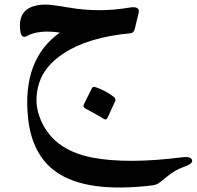

<svg xmlns="http://www.w3.org/2000/svg" viewBox="-20 -295 867 846"><path d="M259.3 -59.1Q175.8 -3.9 152.3 71.5Q128.9 147 152.8 215.8Q204.6 364.3 387.2 399.4Q540.5 428.7 784.7 397.9Q823.2 393.1 826.7 412.1Q829.1 426.8 790 440.4Q751 454.1 717.3 482.2Q683.6 510.3 674.3 515.1Q665 520 653.8 521.5Q362.3 557.1 228 462.9Q120.6 387.7 103.5 224.1Q77.1 -33.2 243.7 -151.4Q150.4 -165 98.1 -136.2Q75.2 -123.5 69.8 -156.7Q52.7 -272.5 179.2 -274.9Q202.1 -275.4 283.2 -261.7Q416.5 -238.8 547.9 -261.2Q598.6 -270 590.8 -238.3L574.2 -168.9Q569.8 -149.9 555.2 -148.4Q368.7 -131.3 259.3 -59.1ZM384.8 93.8Q389.2 85.4 400.9 88.9Q444.3 103.5 481.4 131.8Q491.2 140.1 487.8 149.9L453.1 225.6Q447.3 235.8 435.5 227.8Q423.8 219.7 355.5 182.6Q344.2 176.3 349.1 166Z"/></svg>

Font: Amiri
Style: Bold Slanted
Weight: 700
Italic angle: 9°
Designer: Khaled Hosny
Version: Version 000.107